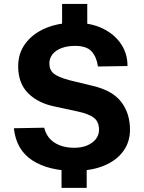

<svg xmlns="http://www.w3.org/2000/svg" viewBox="-20 -846 721 962"><path d="M353.6 10Q223.6 10 142.5 -42.2Q61.4 -94.3 49.4 -203.4L201.4 -206.2Q213.3 -157.2 253.1 -131.4Q293 -105.6 352.9 -105.6Q388.8 -105.6 416.7 -117.3Q444.6 -129.1 460.4 -149.4Q476.2 -169.7 476.2 -195.6Q476.2 -235.7 450.9 -255.4Q425.6 -275.1 372.4 -286.8L253.8 -312.4Q171.3 -329.2 121.7 -378.2Q72 -427.3 71 -510.7Q70.3 -578.7 107.6 -628.4Q144.8 -678.1 209.1 -705.1Q273.5 -732 353.7 -732Q435.5 -732 495.2 -702.9Q554.9 -673.7 587.2 -624.5Q619.5 -575.2 618.7 -515.2L470.8 -512.8Q464 -560.8 438.9 -588.4Q413.8 -616.1 355.8 -616.1Q326.2 -616.1 302.5 -609.6Q278.8 -603.1 262 -591.4Q245.1 -579.7 236.2 -563.5Q227.4 -547.3 227.4 -527.5Q227.4 -496.1 248.8 -477.8Q270.2 -459.5 328.9 -443.9L445.4 -415.6Q544.1 -392.2 587.7 -335Q631.3 -277.8 631.3 -196.2Q631.3 -134 597 -87.6Q562.8 -41.2 500.3 -15.6Q437.8 10 353.6 10ZM291.1 -826.4H417.2V-696.7H291.1ZM288.3 -34.2H414.4V95.4H288.3Z"/></svg>

Font: Public Sans Thin
Style: Regular
Weight: 100
Designer: The Public Sans project authors (U.S. Web Design System). Libre Franklin designed by Pablo Impallari and Rodrigo Fuenzal
Version: Version 1.008